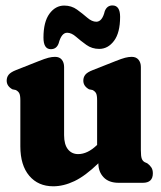

<svg xmlns="http://www.w3.org/2000/svg" viewBox="-20 -656 576 689"><path d="M53 -131V-296Q53 -314 49.2 -321.2Q45.5 -328.5 36.5 -333L24.5 -335.5Q4 -347 4 -366.5Q4 -379 11.2 -388Q18.5 -397 37.5 -404.5L118.5 -436.5Q141 -445.5 153.8 -448.8Q166.5 -452 177.5 -452Q193.5 -452 201.8 -441.8Q210 -431.5 210 -415.5V-171Q210 -137.5 223.8 -120.2Q237.5 -103 260.5 -103Q294 -103 327.5 -135L328.5 -135.5V-296Q328.5 -314 324.8 -321.2Q321 -328.5 312 -333L299.5 -335.5Q279 -347 279 -366.5Q279 -379 286.2 -388Q293.5 -397 313 -404.5L394 -436.5Q416.5 -445.5 429.2 -448.8Q442 -452 452.5 -452Q468.5 -452 477 -441.8Q485.5 -431.5 485.5 -415.5V-117Q485.5 -95 488.8 -86.5Q492 -78 499.5 -74L508.5 -70Q518.5 -62.5 523.5 -54.5Q528.5 -46.5 528.5 -34Q528.5 0 492.5 0H406Q370.5 0 351.8 -19.8Q333 -39.5 333 -70Q286 -24.5 247 -6Q208 12.5 171 12.5Q117 12.5 85 -25.2Q53 -63 53 -131ZM336 -480.5Q310 -480.5 289.8 -495Q269.5 -509.5 253 -524Q236.5 -538.5 221 -538.5Q200.5 -538.5 190.5 -500.5Q183 -479.5 162.5 -479.5Q136 -479.5 136 -521Q136 -577.5 157.5 -606.8Q179 -636 210.5 -636Q236.5 -636 256.5 -621.5Q276.5 -607 293.2 -592.5Q310 -578 325.5 -578Q347 -578 356 -616Q364 -636.5 383.5 -636.5Q411 -636.5 411 -595.5Q411 -538.5 389.2 -509.5Q367.5 -480.5 336 -480.5Z"/></svg>

Font: Fraunces 144pt SuperSoft
Style: Bold
Weight: 700
Version: Version 1.000;[b76b70a41]